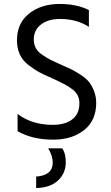

<svg xmlns="http://www.w3.org/2000/svg" viewBox="-20 -700 564 972"><path d="M467 -179Q467 -90 406 -41.5Q345 7 249 7Q143 7 69 -36V-123Q142 -68 247 -68Q310 -68 346 -96Q382 -124 382 -177Q382 -199 373.5 -216.5Q365 -234 345.5 -248.5Q326 -263 308.5 -272.5Q291 -282 261 -296Q255 -299 243 -304Q200 -323 177.5 -335Q155 -347 124.5 -370.5Q94 -394 80 -425Q66 -456 66 -497Q66 -583 127.5 -631.5Q189 -680 282 -680Q369 -680 430 -649V-564Q369 -604 284 -604Q223 -604 187 -575.5Q151 -547 151 -501Q151 -477 160.5 -458Q170 -439 194 -422.5Q218 -406 235 -397.5Q252 -389 288 -373Q322 -358 340 -349.5Q358 -341 386.5 -322.5Q415 -304 429.5 -286.5Q444 -269 455.5 -240.5Q467 -212 467 -179ZM313 122Q313 176 274.5 213Q236 250 163 252V194Q247 188 247 123Q247 89 224 51H295Q313 76 313 122Z"/></svg>

Font: Hind Vadodara
Style: Regular
Weight: 400
Designer: Hitesh Malaviya
Foundry: Indian Type Foundry
Version: Version 1.001;PS 1.0;hotconv 1.0.86;makeotf.lib2.5.63406; tt